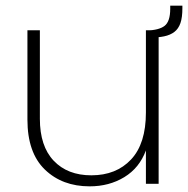

<svg xmlns="http://www.w3.org/2000/svg" viewBox="-20 -650 665 679"><path d="M541 -543V0H496V-118Q473 -56 419.5 -23.5Q366 9 297 9Q200 9 138.5 -50.5Q77 -110 77 -227V-543H121V-230Q121 -133 170 -81.5Q219 -30 303 -30Q391 -30 443.5 -86Q496 -142 496 -252V-543ZM496 -542Q542 -543 562 -558.5Q582 -574 582 -619V-630H625V-621Q625 -588 618 -568Q611 -548 596.5 -537Q582 -526 560.5 -521.5Q539 -517 510 -517Q508 -519 506 -519.5Q504 -520 502 -522Q500 -522 499 -526Q498 -530 496 -531Z"/></svg>

Font: Fz Poppins ExtLt
Style: Regular
Weight: 200
Designer: Ninad Kale (Devanagari), Jonny Pinhorn (Latin)
Foundry: Indian Type Foundry
Version: Vit hóa bi Vntype.Com & FontZin.Com